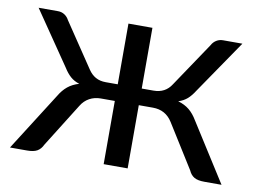

<svg xmlns="http://www.w3.org/2000/svg" viewBox="-61 -594 910 682"><g transform="rotate(10 394.0 -252.5)"><path d="M775.5 0H713.5Q689.5 0 676.8 -7.5Q664 -15 657 -31L558.5 -188.5Q534 -227.5 488 -227.5H437V0.5H350.5V-227.5H300Q277.5 -227.5 259.2 -217.5Q241 -207.5 229.5 -188.5L131 -31Q123.5 -15 110.8 -7.5Q98 0 74 0H12.5L145.5 -209.5Q158.5 -231.5 175 -245Q191.5 -258.5 215.5 -265.5Q196.5 -271.5 183.2 -283.2Q170 -295 158.5 -313.5L26.5 -506.5H96.5Q109.5 -506.5 120 -499.8Q130.5 -493 136.5 -481.5L244 -321.5Q255 -305 270.5 -296.2Q286 -287.5 307 -287.5H350.5V-506.5H437V-287.5H479.5Q522 -287.5 543.5 -321.5L651 -481.5Q657 -493 667.8 -499.8Q678.5 -506.5 691.5 -506.5H761.5L629.5 -313.5Q618 -295 604.8 -283.2Q591.5 -271.5 572.5 -265.5Q596.5 -258.5 613 -245Q629.5 -231.5 642.5 -209.5Z"/></g></svg>

Font: Lato
Style: Regular
Weight: 400
Designer: Lukasz Dziedzic with Adam Twardoch and Botio Nikoltchev
Foundry: tyPoland Lukasz Dziedzic
Version: Version 2.015; 2015-08-06; http://www.latofonts.com/